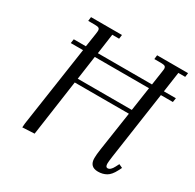

<svg xmlns="http://www.w3.org/2000/svg" viewBox="-154 -870 1060 1044"><g transform="rotate(30 375.5 -347.5)"><path d="M106 -524.9 109.9 -550.8H186L199.2 -637.2Q201.2 -650.9 201.2 -655.8Q201.2 -668.5 194.3 -672.6Q187.5 -676.8 168.9 -676.8H127.9L130.9 -702.1H325.2L321.8 -676.8H278.8L261.2 -550.8H601.1L613.8 -637.2Q616.2 -654.3 616.2 -655.8Q616.2 -668.5 609.4 -672.6Q602.5 -676.8 584 -676.8H543L545.9 -702.1H740.2L736.8 -676.8H693.8L675.8 -550.8H751L747.1 -524.9H671.9L610.8 -104Q606 -68.8 606 -58.1Q606 -35.2 619.1 -35.2Q637.7 -35.2 652.8 -64.9L664.1 -86.9L687 -76.2L675.8 -54.2Q657.7 -19 635 -6.1Q612.3 6.8 583 6.8Q529.8 6.8 529.8 -47.9Q529.8 -68.4 535.2 -105L571.8 -350.1H231.9L182.1 0L106.9 3.9L108.9 -22L183.1 -524.9ZM235.8 -376H575.2L597.2 -524.9H256.8Z"/></g></svg>

Font: Dihjauti S
Style: Italic
Weight: 400
Italic angle: -9°
Designer: T. Christopher White
Version: Version 3.0.0